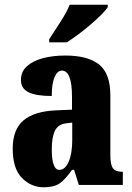

<svg xmlns="http://www.w3.org/2000/svg" viewBox="-20 -786 563 816"><path d="M166 10Q112 10 73 -30Q34 -70 34 -154Q34 -236 80 -274.5Q126 -313 218 -317L286 -320V-374Q286 -486 243 -486Q224 -486 212 -458.5Q200 -431 200 -378Q133 -378 101 -394Q69 -410 69 -446Q69 -482 95 -505Q121 -528 163.5 -539Q206 -550 257 -550Q353 -550 401 -512Q449 -474 449 -380V-126Q449 -86 460 -71Q471 -56 499 -56H502V0H315L295 -64H286Q258 -24 234 -7Q210 10 166 10ZM232 -64Q257 -64 272 -99Q287 -134 287 -191V-265L262 -262Q227 -258 213.5 -230.5Q200 -203 200 -150Q200 -109 208 -86.5Q216 -64 232 -64ZM189 -619Q202 -640 219 -665.5Q236 -691 252 -717.5Q268 -744 276 -766H438V-756Q430 -743 410.5 -723.5Q391 -704 365.5 -682Q340 -660 313 -640Q286 -620 264 -606H189Z"/></svg>

Font: Noto Serif Tamil ExtraCondensed Black
Style: Italic
Weight: 900
Width: 2
Italic angle: -12°
Designer: Indian Type Foundry, Tom Grace, and the Monotype Design Team
Foundry: Monotype Imaging Inc.
Version: Version 2.003; ttfautohint (v1.8.4.7-5d5b)